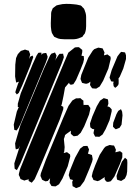

<svg xmlns="http://www.w3.org/2000/svg" viewBox="-20 -953 707 992"><path d="M289 -336 186 -88 159 -27 144 -9 137 -13 128 -18V-24L129 -28L127 -26L114 -23L106 -20L96 -24L86 -28L82 -39L77 -49L78 -57L84 -80L133 -201L267 -524L310 -627L333 -681L367 -708L377 -709H388L405 -695V-684L401 -665H402L413 -663V-658L414 -647L410 -629L395 -591L373 -540L363 -524L359 -518L346 -515L339 -519L337 -526L316 -501L308 -457L299 -414L296 -407L307 -401V-389ZM540 -599 513 -536 495 -506 477 -495 463 -496 456 -497 451 -504 445 -514 446 -520 447 -531 436 -523 425 -520 415 -522 404 -525 401 -532 396 -545 400 -566 414 -601 436 -655 459 -691 467 -699 480 -704 488 -707 499 -705 510 -703 514 -695 520 -682 518 -673 517 -667 525 -669 535 -672 544 -665 551 -660 552 -649ZM137 -615 111 -551 95 -512 77 -473 67 -465 59 -476 62 -487 73 -520 78 -531 71 -529 64 -526 62 -534 58 -558 59 -619 63 -653 72 -673 82 -684 88 -690 104 -695 109 -697 121 -693 129 -691 131 -685 136 -672 130 -648 136 -660 148 -666 152 -658ZM567 -508 565 -524 568 -531H565L554 -533L550 -543L546 -551L548 -560L557 -591L587 -662L600 -679L606 -685L621 -683L626 -682L628 -677L631 -667V-648L617 -599L599 -557L592 -547L593 -541V-522L591 -514L584 -506L575 -499ZM298 -623 127 -209 85 -108 71 -81 67 -74 56 -81 55 -90 54 -109 84 -203 83 -200 76 -185 68 -183 62 -181 60 -189 58 -212 85 -305 208 -600 239 -667 246 -676 256 -679 264 -682 269 -672 272 -666 269 -653 264 -638 267 -645 282 -668 288 -675H301L306 -676L307 -670L310 -658L307 -648ZM216 -628 103 -355 86 -313 75 -292 66 -279 54 -282 53 -290 51 -309 67 -377 77 -400H72V-406V-417L87 -470L149 -622L169 -666L178 -680L186 -681H194V-671V-669L195 -671L201 -677L213 -679H219L221 -674L226 -661L225 -653ZM330 -94 303 -31 285 -1 267 10 254 9 246 8 242 1 236 -9 237 -15 238 -30 240 -34 227 -18 215 -16 202 -22 197 -25 194 -33 189 -44 191 -57 217 -127 305 -340 334 -406 354 -434 373 -445H384L395 -446L404 -438L411 -433V-422L412 -410L411 -409L415 -411H427H436L442 -402L447 -395L446 -387L440 -361L415 -300L397 -267L381 -252L370 -250L361 -249L352 -256L346 -262V-273L347 -278L323 -261L316 -255L314 -246L310 -235L314 -193L312 -171L309 -162L316 -164L326 -167L335 -160L342 -155L343 -144ZM546 -332 526 -286 510 -258 493 -246 481 -247H472L469 -252L463 -265L465 -276L467 -285L457 -287L447 -295L446 -301L445 -315L457 -351L480 -404L497 -433L516 -446L530 -442L537 -440L539 -432L540 -417L535 -402L538 -403L547 -399L557 -388V-378ZM608 -309 598 -293 586 -288 578 -285 572 -290 564 -298V-303L565 -319L582 -364L591 -380L605 -389L611 -376L613 -357ZM600 -107 571 -41 557 -22 551 -16 537 -13 528 -16 520 -28 521 -33V-39V-38L495 -21L484 -17L474 -20L463 -23L460 -30L454 -42L459 -64L472 -99L495 -153L518 -188L526 -196L539 -201L547 -204L558 -202L569 -201L573 -193L579 -179L577 -171L576 -165V-166L600 -172L612 -163V-140ZM442 -81 415 -17 394 11 379 17 373 19 363 13 355 9 354 -2 353 -13 357 -23 350 -25 342 -27 339 -37 335 -48 340 -69 368 -138 394 -185 411 -198 423 -199H432L434 -194L440 -181L437 -168L434 -159H435L447 -155L455 -152L456 -147L459 -131L456 -118ZM637 -67 634 -49 629 -38 625 -30 606 -18 593 -22 586 -24 584 -29 582 -44 591 -71 610 -118 626 -138 637 -128 638 -112ZM244 -873Q244 -877 244 -882Q244 -887 245 -891Q246 -895 247.5 -898Q249 -901 250 -904Q251 -905 251.5 -907.5Q252 -910 253 -911Q255 -912 257 -913.5Q259 -915 260 -916Q263 -918 266 -920.5Q269 -923 272 -925Q274 -926 277.5 -926.5Q281 -927 284 -928Q302 -933 322.5 -933Q343 -933 361 -931Q377 -930 391 -926Q392 -926 394.5 -925.5Q397 -925 398 -924Q401 -922 403 -920Q405 -918 406 -916Q408 -914 410.5 -912Q413 -910 414 -908Q416 -905 417 -901.5Q418 -898 419 -895Q425 -881 425 -865Q425 -849 425 -834Q425 -826 425 -818Q425 -810 424 -802Q423 -798 422 -792Q421 -786 419 -782Q418 -779 415.5 -776.5Q413 -774 411 -771Q410 -770 409 -768Q408 -766 407 -764Q404 -762 400.5 -760.5Q397 -759 394 -758Q377 -750 355.5 -750Q334 -750 316 -750Q304 -750 292 -751.5Q280 -753 269 -759Q267 -760 264.5 -761Q262 -762 260 -763Q259 -765 257.5 -767Q256 -769 255 -771Q254 -774 251.5 -777Q249 -780 248 -783Q247 -786 246.5 -789.5Q246 -793 245 -796Q242 -814 242.5 -833.5Q243 -853 244 -873Z"/></svg>

Font: Rubik Marker Hatch
Style: Regular
Weight: 400
Designer: Hubert and Fischer, NaN
Foundry: Hubert & Fischer, NaN
Version: Version 2.200